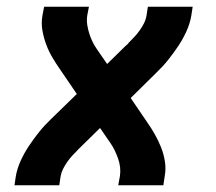

<svg xmlns="http://www.w3.org/2000/svg" viewBox="-20 -550 640 570"><path d="M23 0 27 -27Q31 -50 41.5 -73Q52 -96 66 -117Q80 -138 96 -158Q112 -178 131 -196L208 -271L159 -343Q147 -360 136 -378.5Q125 -397 117.5 -417Q110 -437 106 -459Q102 -481 106 -504L111 -530H244L239 -504Q237 -490 239 -476.5Q241 -463 245 -450.5Q249 -438 254.5 -426.5Q260 -415 267 -405L298 -360L352 -413Q354 -415 356.5 -417Q359 -419 361 -421V-422Q370 -431 378.5 -440Q387 -449 394.5 -459.5Q402 -470 407.5 -481Q413 -492 415 -504L419 -530H552L548 -504Q544 -480 533.5 -457Q523 -434 509 -413Q495 -392 479 -372Q463 -352 444 -334L368 -259L417 -187Q429 -170 439.5 -151.5Q450 -133 458 -113Q466 -93 469.5 -71Q473 -49 469 -27L465 0H331L336 -27Q338 -40 336.5 -53.5Q335 -67 330.5 -79.5Q326 -92 320.5 -103.5Q315 -115 308 -125L277 -170L223 -117Q221 -115 219 -113Q217 -111 215 -109H214V-108Q205 -99 196.5 -90Q188 -81 180.5 -70.5Q173 -60 167.5 -49Q162 -38 160 -27L156 0Z"/></svg>

Font: Iosevka Curly XBdEx
Style: Italic
Weight: 800
Width: 7
Italic angle: -9°
Monospace: yes
Designer: Belleve Invis
Foundry: Belleve Invis
Version: Version 11.1.0; ttfautohint (v1.8.3)